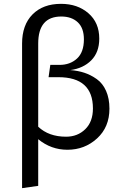

<svg xmlns="http://www.w3.org/2000/svg" viewBox="-20 -768 637 1000"><path d="M346 -403Q386 -400 419.5 -389Q453 -378 484 -356Q515 -334 532.5 -294.5Q550 -255 550 -202Q550 -106 485.5 -47Q421 12 331 12Q246 12 179 -43V200L95 212V-541Q95 -638 149.5 -693Q204 -748 298 -748Q384 -748 440.5 -699Q497 -650 497 -567Q497 -496 455.5 -454Q414 -412 346 -403ZM324 -56Q384 -56 424 -95Q464 -134 464 -203Q464 -366 284 -366H233L242 -430H290Q345 -430 381 -463Q417 -496 417 -563Q417 -622 385 -652Q353 -682 299 -682Q179 -682 179 -541V-108Q234 -56 324 -56Z"/></svg>

Font: FiraGO Book
Style: Regular
Weight: 350
Designer: bBox Type
Foundry: bBox Type GmbH
Version: Version 1.001;PS 001.001;hotconv 1.0.88;makeotf.lib2.5.64775